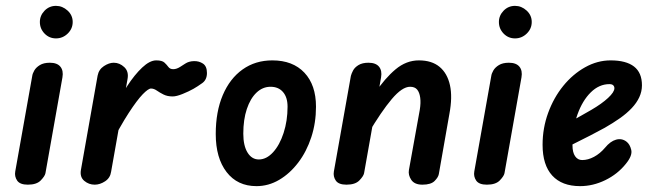

<svg xmlns="http://www.w3.org/2000/svg" viewBox="-20 -630 2240 655"><path d="M75 0Q48 0 38.5 -14Q29 -28 32 -45L90 -371Q91 -379 97 -389.5Q103 -400 116 -408Q129 -416 150 -416Q175 -416 186 -402.5Q197 -389 193 -366L135 -39Q133 -29 119 -14.5Q105 0 75 0ZM171 -499Q148 -499 132 -515.5Q116 -532 116 -555Q116 -577 132 -593.5Q148 -610 171 -610Q193 -610 210.5 -594Q228 -578 228 -555Q228 -532 211 -515.5Q194 -499 171 -499Z M303 0Q283 0 267.5 -13Q252 -26 256 -50L313 -372Q317 -393 334.5 -404.5Q352 -416 368 -416Q388 -416 404 -401Q420 -386 415 -360L359 -44Q356 -23 338.5 -11.5Q321 0 303 0ZM351 -124 370 -256Q389 -298 414 -336.5Q439 -375 465 -399.5Q491 -424 513 -424Q533 -424 541 -416.5Q549 -409 554.5 -401.5Q560 -394 571 -394Q582 -394 594 -401.5Q606 -409 612 -413Q624 -421 641.5 -421.5Q659 -422 672.5 -413Q686 -404 686 -381Q686 -358 670 -346.5Q654 -335 640 -327Q624 -318 603 -309.5Q582 -301 569 -301Q551 -301 538 -307.5Q525 -314 515 -321Q505 -328 495 -328Q486 -328 467 -308.5Q448 -289 419 -244.5Q390 -200 351 -124Z M855 5Q790 5 753 -43Q716 -91 716 -173Q716 -249 740 -305.5Q764 -362 807.5 -393Q851 -424 909 -424Q979 -424 1018.5 -382Q1058 -340 1058 -266Q1058 -211 1042 -162Q1026 -113 997.5 -75.5Q969 -38 932.5 -16.5Q896 5 855 5ZM863 -86Q889 -86 911.5 -110.5Q934 -135 947.5 -176.5Q961 -218 961 -266Q961 -298 945.5 -316Q930 -334 903 -334Q876 -334 855 -314Q834 -294 822 -258Q810 -222 810 -174Q810 -133 824.5 -109.5Q839 -86 863 -86Z M1162 0Q1135 0 1125.5 -14Q1116 -28 1119 -45L1177 -371Q1179 -379 1184.5 -389.5Q1190 -400 1203 -408Q1216 -416 1237 -416Q1262 -416 1273 -402.5Q1284 -389 1280 -366L1222 -39Q1220 -29 1206 -14.5Q1192 0 1162 0ZM1421 0Q1394 0 1383 -16.5Q1372 -33 1375 -50L1412 -255Q1416 -279 1413.5 -297Q1411 -315 1403 -324.5Q1395 -334 1379 -334Q1352 -334 1316.5 -292Q1281 -250 1236 -174L1258 -311Q1293 -363 1329.5 -393.5Q1366 -424 1409 -424Q1453 -424 1479.5 -402Q1506 -380 1515 -339.5Q1524 -299 1513 -241L1477 -36Q1475 -25 1462.5 -12.5Q1450 0 1421 0Z M1641 0Q1614 0 1604.5 -14Q1595 -28 1598 -45L1656 -371Q1657 -379 1663 -389.5Q1669 -400 1682 -408Q1695 -416 1716 -416Q1741 -416 1752 -402.5Q1763 -389 1759 -366L1701 -39Q1699 -29 1685 -14.5Q1671 0 1641 0ZM1737 -499Q1714 -499 1698 -515.5Q1682 -532 1682 -555Q1682 -577 1698 -593.5Q1714 -610 1737 -610Q1759 -610 1776.5 -594Q1794 -578 1794 -555Q1794 -532 1777 -515.5Q1760 -499 1737 -499Z M1959 5Q1897 5 1864 -31Q1831 -67 1831 -136Q1831 -193 1850 -245Q1869 -297 1901.5 -337Q1934 -377 1976 -400.5Q2018 -424 2063 -424Q2116 -424 2143 -403Q2170 -382 2170 -339Q2170 -318 2161 -298.5Q2152 -279 2135 -261Q2118 -243 2094.5 -226.5Q2071 -210 2043 -194Q2023 -183 1995 -168.5Q1967 -154 1936.5 -139Q1906 -124 1878 -111L1893 -197Q1905 -204 1923 -213.5Q1941 -223 1961 -234.5Q1981 -246 1997 -255Q2033 -276 2054.5 -296Q2076 -316 2076 -329Q2076 -335 2072 -339Q2068 -343 2059 -343Q2024 -343 1995.5 -315Q1967 -287 1950 -239.5Q1933 -192 1933 -134Q1933 -110 1942 -97Q1951 -84 1966 -84Q1986 -84 2006.5 -95Q2027 -106 2044 -126Q2062 -148 2081.5 -153.5Q2101 -159 2117 -147Q2129 -138 2133.5 -118.5Q2138 -99 2115 -71Q2087 -36 2045 -15.5Q2003 5 1959 5Z"/></svg>

Font: Edu VIC WA NT Beginner SemiBold
Style: Regular
Weight: 600
Designer: Tina and Corey Anderson
Foundry: Google for Education
Version: Version 1.003